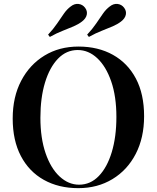

<svg xmlns="http://www.w3.org/2000/svg" viewBox="-20 -964 815 998"><path d="M388 -722Q490 -722 567 -679Q644 -636 686.5 -555.5Q729 -475 729 -360Q729 -248 685.5 -164Q642 -80 564.5 -33Q487 14 387 14Q285 14 208 -29Q131 -72 88.5 -153Q46 -234 46 -348Q46 -460 90 -544Q134 -628 211 -675Q288 -722 388 -722ZM384 -704Q325 -704 281.5 -659Q238 -614 214 -535Q190 -456 190 -352Q190 -246 217 -167.5Q244 -89 290 -46.5Q336 -4 391 -4Q450 -4 493.5 -49Q537 -94 561 -173.5Q585 -253 585 -356Q585 -463 558 -541Q531 -619 485.5 -661.5Q440 -704 384 -704ZM550 -930Q570 -946 591 -943.5Q612 -941 625 -924Q638 -907 634 -887.5Q630 -868 609 -852Q591 -838 565.5 -827Q540 -816 509 -804Q478 -792 442 -772L433 -784Q461 -814 480 -842Q499 -870 515 -893Q531 -916 550 -930ZM347 -930Q367 -946 388 -943.5Q409 -941 422 -924Q435 -907 431 -887.5Q427 -868 406 -852Q388 -838 362.5 -827Q337 -816 306 -804Q275 -792 239 -772L230 -784Q258 -814 277 -842Q296 -870 312 -893Q328 -916 347 -930Z"/></svg>

Font: Playfair Display SemiBold
Style: Regular
Weight: 600
Designer: Claus Eggers Sørensen
Foundry: Claus Eggers Sørensen
Version: Version 1.203